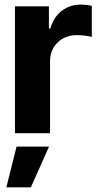

<svg xmlns="http://www.w3.org/2000/svg" viewBox="-20 -573 416 826"><path d="M44.4 0V-545.9H190.4V-450.2H196.3Q211.4 -501 246.6 -527.1Q281.7 -553.2 327.1 -553.2Q353 -553.2 375 -547.9V-414.1Q364.3 -417.5 345.5 -419.7Q326.7 -421.9 310.5 -421.9Q260.7 -421.9 228 -390.4Q195.3 -358.9 195.3 -308.6V0ZM7.3 232.9 51.3 57.6H190.9L112.8 232.9Z"/></svg>

Font: Inter Tight
Style: Bold
Weight: 700
Designer: Rasmus Andersson
Foundry: rsms
Version: Version 3.004; ttfautohint (v1.8.4.7-5d5b)